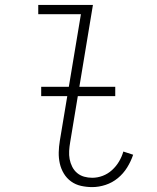

<svg xmlns="http://www.w3.org/2000/svg" viewBox="-20 -755 640 783"><path d="M356 8Q333 8 310.5 3Q288 -2 270 -15Q252 -28 240.5 -47Q229 -66 224 -88Q219 -110 219.5 -133.5Q220 -157 224 -181L310 -697H136V-735H359L266 -174Q263 -157 262 -139.5Q261 -122 264 -106Q267 -90 274.5 -75Q282 -60 294.5 -49.5Q307 -39 323 -34.5Q339 -30 356 -30Q378 -30 399 -38Q420 -46 437 -61.5Q454 -77 465.5 -96.5Q477 -116 483 -137L523 -124Q514 -97 498.5 -72Q483 -47 460.5 -28.5Q438 -10 410.5 -1Q383 8 356 8ZM450 -363H148V-401H450Z"/></svg>

Font: Iosevka Slab XLtEx
Style: Italic
Weight: 200
Width: 7
Italic angle: -9°
Monospace: yes
Designer: Belleve Invis
Foundry: Belleve Invis
Version: Version 11.1.0; ttfautohint (v1.8.3)